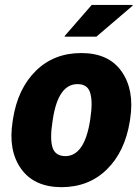

<svg xmlns="http://www.w3.org/2000/svg" viewBox="-20 -755 569 785"><path d="M247.1 -116.7Q324.2 -116.7 347.7 -258.8L349.1 -269Q359.9 -336.9 349.1 -374Q338.9 -411.1 296.9 -411.1Q218.3 -411.1 196.3 -269L194.8 -258.8Q183.6 -189.5 194.3 -153.3Q205.1 -117.2 247.1 -116.7ZM512.2 -269 510.7 -258.8Q490.7 -134.8 417 -62.5Q343.8 9.8 231.4 10.3Q119.1 9.8 65.9 -65.4Q12.7 -140.6 31.7 -258.8L33.2 -269Q52.7 -392.6 126.5 -465.3Q200.2 -538.1 312.5 -538.1Q424.8 -538.1 477.5 -462.4Q530.3 -386.7 512.2 -269ZM355 -734.9H521.5L522.5 -731.9L374 -605H245.1L244.1 -607.4Z"/></svg>

Font: Roboto-BlackItalic
Style: Italic
Weight: 900
Italic angle: -12°
Designer: Google
Version: Version 1.100141; 2013